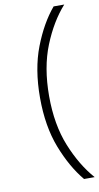

<svg xmlns="http://www.w3.org/2000/svg" viewBox="-100 -774 515 997"><g transform="rotate(-10 157.5 -275.0)"><path d="M259 180Q195 103 151 -10.5Q107 -124 107 -275Q107 -426 151 -540Q195 -654 259 -730H315Q247 -654 201 -540Q155 -426 155 -275Q155 -124 201 -10.5Q247 103 315 180Z"/></g></svg>

Font: MuseoModerno Thin ExtraLight
Style: Regular
Weight: 250
Version: Version 1.002